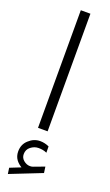

<svg xmlns="http://www.w3.org/2000/svg" viewBox="-180 -692 577 1009"><g transform="rotate(20 108.5 -188.0)"><path d="M11.7 249 16.6 282.2 193.4 212.4 188.5 178.2 128.4 200.7C126 201.2 122.6 203.1 119.1 203.1C116.2 203.6 113.3 203.6 110.8 203.6C98.6 203.6 86.9 199.2 75.7 189.9C64.5 180.7 59.1 169.4 59.1 155.3C59.1 138.2 65.4 124.5 78.6 114.3C91.8 104 106 98.6 122.1 98.6C137.2 98.6 152.3 100.6 168.5 107.9L168 72.8C151.9 65.4 134.8 61.5 117.7 61.5C94.7 61.5 73.7 69.8 55.2 86.9C36.1 103.5 26.9 125 26.9 151.9C26.9 189 47.9 210 71.8 225.1ZM82.5 -657.7V0H136.2V-657.7Z"/></g></svg>

Font: Vazirmatn ExtraLight
Style: Regular
Weight: 200
Designer: Saber Rastikerdar
Foundry: Saber Rastikerdar
Version: Version 33.003